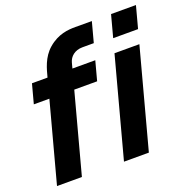

<svg xmlns="http://www.w3.org/2000/svg" viewBox="-130 -861 975 986"><g transform="rotate(-20 357.5 -367.5)"><path d="M236 -685C186.2 -642.5 172.2 -581 161.2 -540H76.2L48.1 -435H133.1L16.5 0H152.5L269.1 -435H394.1L422.2 -540H297.2L305.2 -570C313.3 -600 340 -625 383 -625H445L474.4 -735H407.4C400.6 -735 392.8 -735.2 384.3 -735.2C344.7 -735.2 289.6 -731.1 236 -685ZM579.4 -735 547.3 -615H683.3L715.4 -735ZM382.5 0H518.5L663.2 -540H527.2Z"/></g></svg>

Font: Manrope
Style: ExtraBoldItalic
Weight: 800
Italic angle: -15°
Designer: Mikhail Sharanda
Foundry: Mikhail Sharanda
Version: Version 4.502;hotconv 1.0.109;makeotfexe 2.5.65596